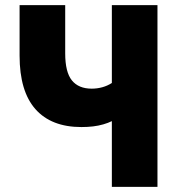

<svg xmlns="http://www.w3.org/2000/svg" viewBox="-20 -725 703 745"><path d="M414 0V-255Q400 -248 381 -242.5Q362 -237 341 -234.5Q320 -232 296 -232Q179 -232 117.5 -301.5Q56 -371 56 -509V-705H233V-518Q233 -445 259 -413Q285 -381 336 -381Q357 -381 377 -386.5Q397 -392 414 -403V-705H591V0Z"/></svg>

Font: Nunito Sans 7pt Condensed Black
Style: Regular
Weight: 900
Width: 3
Designer: Vernon Adams
Foundry: Vernon Adams
Version: Version 3.101;gftools[0.9.27]